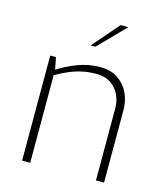

<svg xmlns="http://www.w3.org/2000/svg" viewBox="-114 -852 811 939"><g transform="rotate(15 292.0 -382.5)"><path d="M86 0V-532H115L127 -471Q169 -499 223.5 -520Q278 -541 337 -541Q392 -541 428 -516.5Q464 -492 482.5 -452.5Q501 -413 501 -368V0H460V-365Q460 -403 444.5 -434.5Q429 -466 400 -485Q371 -504 329 -504Q288 -504 255 -496.5Q222 -489 191.5 -476Q161 -463 127 -444V0ZM264 -631 380 -765H419L288 -631Z"/></g></svg>

Font: Exo Thin ExtraLight
Style: Regular
Weight: 250
Version: Version 2.000